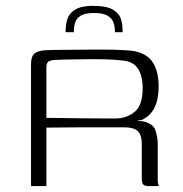

<svg xmlns="http://www.w3.org/2000/svg" viewBox="-20 -630 621 650"><path d="M366 -199Q366 -199 335.5 -199Q305 -199 253.5 -199Q202 -199 137 -198V0H85V-411Q85 -440 97.5 -449.5Q110 -459 136 -460Q151 -461 173.5 -461Q196 -461 224 -461.5Q252 -462 281 -462Q310 -462 336.5 -462Q363 -462 384.5 -461Q406 -460 419 -459Q471 -454 494 -423.5Q517 -393 517 -337Q517 -294 503.5 -266.5Q490 -239 464 -226Q462 -224 456.5 -223Q451 -222 447 -222V-220Q450 -220 454 -220Q458 -220 460 -220Q498 -213 506 -189.5Q514 -166 514 -142V-20Q514 -13 515.5 -7Q517 -1 518 0H483Q473 0 466.5 -4Q460 -8 460 -26V-142Q460 -173 446.5 -186Q433 -199 399 -199ZM137 -231Q153 -231 185 -230.5Q217 -230 255 -229.5Q293 -229 325 -229Q357 -229 372 -229Q408 -229 435.5 -251Q463 -273 463 -332Q463 -373 447 -397.5Q431 -422 396 -425Q374 -428 341 -429Q308 -430 272.5 -429.5Q237 -429 207.5 -428.5Q178 -428 162 -427Q159 -427 148 -423.5Q137 -420 137 -402ZM202 -521V-526Q203 -564 216.5 -581.5Q230 -599 252 -605Q274 -611 300 -610Q326 -610 347 -604Q368 -598 381.5 -580.5Q395 -563 395 -525V-521H369V-525Q369 -540 364 -554Q359 -568 344 -577Q329 -586 298 -586Q268 -586 253.5 -577Q239 -568 234.5 -554Q230 -540 230 -525V-521Z"/></svg>

Font: Genos Light
Style: Regular
Weight: 300
Designer: Robert E. Leuschke
Foundry: Robert E. Leuschke
Version: Version 1.010